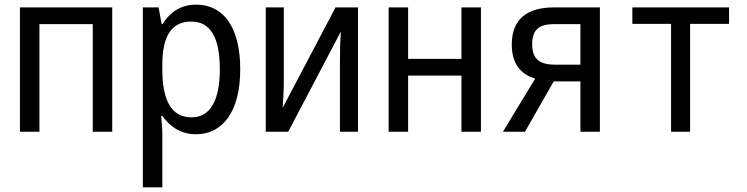

<svg xmlns="http://www.w3.org/2000/svg" viewBox="-20 -568 3220 828"><path d="M66 0H150V-464H380V0H464V-536H66Z M596 240H680V11C680 -14 677 -48 675 -68H680C710 -26 756 11 825 11C940 11 1016 -86 1016 -269C1016 -452 943 -548 826 -548C755 -548 710 -511 681 -464H677L664 -536H596ZM806 -62C716 -62 680 -140 680 -269V-289C680 -407 716 -475 805 -475C887 -475 928 -407 928 -270C928 -135 887 -62 806 -62Z M1126 0H1223L1450 -432C1447 -392 1446 -344 1446 -304V0H1524V-536H1427L1199 -103C1202 -146 1204 -187 1204 -224V-536H1126Z M1656 0H1740V-242H1970V0H2054V-536H1970V-314H1740V-536H1656Z M2149 0H2244L2368 -217H2483V0H2567V-536H2368C2253 -536 2187 -485 2187 -376C2187 -297 2222 -249 2288 -229ZM2376 -289C2309 -289 2275 -311 2275 -378C2275 -441 2306 -464 2370 -464H2483V-289Z M2874 0H2956V-465H3124V-536H2707V-465H2874Z"/></svg>

Font: Noto Sans Mono Condensed
Style: Regular
Weight: 400
Width: 3
Designer: Monotype Design Team
Foundry: Monotype Imaging Inc.
Version: Version 2.014